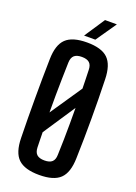

<svg xmlns="http://www.w3.org/2000/svg" viewBox="-179 -1035 787 1113"><g transform="rotate(20 214.0 -479.0)"><path d="M214 8.5Q124 8.5 84.2 -29.8Q44.5 -68 43 -157Q41.5 -217 41 -278Q40.5 -339 40.5 -400.2Q40.5 -461.5 41 -522.2Q41.5 -583 43 -643.5Q44.5 -732 84.2 -770.2Q124 -808.5 214 -808.5Q304 -808.5 343.2 -770.2Q382.5 -732 384.5 -643.5Q386.5 -582.5 387.2 -521.5Q388 -460.5 388 -399.5Q388 -338.5 387.2 -277.8Q386.5 -217 384.5 -157Q382.5 -68 343.2 -29.8Q304 8.5 214 8.5ZM214 -81Q246 -81 261 -94.8Q276 -108.5 276.5 -138Q278.5 -185.5 279.2 -233.5Q280 -281.5 280.2 -330.2Q280.5 -379 280 -429L149 -231.5Q149 -208.5 149.8 -185Q150.5 -161.5 151 -138Q152 -108.5 167.2 -94.8Q182.5 -81 214 -81ZM147 -352.5 279.5 -548Q279 -576.5 278.2 -605Q277.5 -633.5 276.5 -662.5Q276 -692 260.8 -705.8Q245.5 -719.5 214 -719.5Q182.5 -719.5 167.2 -705.8Q152 -692 151 -662.5Q149.5 -613.5 148.5 -562.2Q147.5 -511 147 -458.5Q146.5 -406 147 -352.5ZM183 -840 266.5 -966H339.5L252.5 -840Z"/></g></svg>

Font: Big Shoulders Display Thin
Style: Bold
Weight: 700
Version: Version 2.002